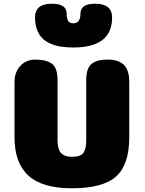

<svg xmlns="http://www.w3.org/2000/svg" viewBox="-20 -1005 777 1031"><path d="M674 -565V-267Q674 -121 603.5 -57.5Q533 6 366 6Q207 6 132.5 -62Q58 -130 58 -267V-565Q58 -618 89.5 -651.5Q121 -685 169 -685Q228 -685 258.5 -663Q289 -641 289 -574V-248Q290 -201 309 -182Q328 -163 366 -163Q413 -163 428 -184.5Q443 -206 443 -248V-575Q443 -609 451.5 -632Q460 -655 477.5 -666Q495 -677 513.5 -681Q532 -685 558 -685Q616 -685 645 -657Q674 -629 674 -565ZM374 -880Q412 -880 412 -932Q412 -985 491 -985Q582 -985 582 -911Q582 -750 374 -750Q338 -750 308 -754.5Q278 -759 251.5 -770.5Q225 -782 207 -800Q189 -818 178.5 -846.5Q168 -875 168 -911Q168 -985 258 -985Q338 -985 338 -932Q338 -905 346 -892.5Q354 -880 374 -880Z"/></svg>

Font: Coiny 2.0
Style: Regular
Weight: 400
Version: Version 1.001 July 11, 2018